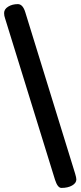

<svg xmlns="http://www.w3.org/2000/svg" viewBox="-24 -840 398 942"><path d="M-3.9 -775.9Q-3.9 -794.9 16.1 -807.4Q36.1 -819.8 63.5 -819.8Q87.9 -819.8 100.1 -779.8L344.7 12.2Q350.6 31.7 350.6 40.5Q350.6 58.1 329.8 70.1Q309.1 82 277.3 82Q258.8 82 246.1 42.5L1 -749.5Q-3.9 -762.7 -3.9 -775.9Z"/></svg>

Font: Corben
Style: Regular
Weight: 400
Designer: vernon adams
Foundry: vernon adams
Version: Version 1.100